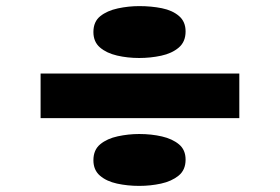

<svg xmlns="http://www.w3.org/2000/svg" viewBox="-20 -586 917 629"><path d="M113 -199V-345H764V-199ZM436 23Q398 23 363.5 15.5Q329 8 307.5 -10.5Q286 -29 286 -61Q286 -95 308.5 -113.5Q331 -132 366 -139.5Q401 -147 436 -147Q476 -147 510.5 -139Q545 -131 566.5 -113Q588 -95 588 -63Q588 -29 565 -10.5Q542 8 507.5 15.5Q473 23 436 23ZM436 -396Q398 -396 363.5 -404Q329 -412 307.5 -430.5Q286 -449 286 -481Q286 -515 308.5 -533Q331 -551 366 -558.5Q401 -566 436 -566Q476 -566 510.5 -559Q545 -552 566.5 -533.5Q588 -515 588 -483Q588 -449 565.5 -430Q543 -411 508 -403.5Q473 -396 436 -396Z"/></svg>

Font: Lexend Zetta
Style: Bold
Weight: 700
Designer: Bonnie Shaver-Troup, Thomas Jockin
Foundry: Lexend
Version: Version 1.007